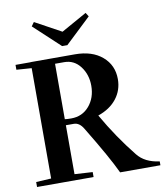

<svg xmlns="http://www.w3.org/2000/svg" viewBox="-93 -949 891 1026"><g transform="rotate(-10 352.0 -435.5)"><path d="M287.1 -718.3 145.5 -850.1 160.6 -871.1 302.7 -793.5 441.4 -871.1 454.6 -850.1 315.4 -718.3ZM24.4 0V-26.9L106.4 -31.7V-630.4L24.4 -636.2V-662.6H106.4V-663.1H346.7Q439.5 -663.1 494.6 -616Q549.8 -568.8 549.8 -493.2Q549.8 -433.1 514.2 -387.5Q478.5 -341.8 413.1 -319.3Q485.4 -192.4 574.7 -81.1Q614.3 -30.8 693.8 -21V0H475.1Q434.6 -87.4 327.6 -263.2Q306.6 -298.3 276.4 -298.3H233.4V-32.7L331.1 -26.9V0ZM233.4 -631.8V-331.1Q243.7 -329.1 268.1 -329.1Q328.6 -329.1 366.2 -373.3Q403.8 -417.5 403.8 -482.9Q403.8 -543.5 370.4 -587.6Q336.9 -631.8 283.2 -631.8Z"/></g></svg>

Font: Elstob 18pt SemiBold
Style: Regular
Weight: 600
Designer: Peter S. Baker
Version: Version 1.015